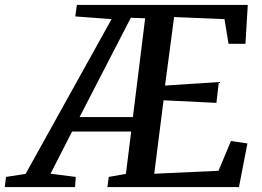

<svg xmlns="http://www.w3.org/2000/svg" viewBox="-108 -763 1068 783"><path d="M-88.5 0 -83.5 -41.5 -3.5 -54 347 -685 199 -696 205.5 -743H902.5L893 -584.5H824L807.5 -685L602 -693.5L565 -414L784.5 -428.5L774.5 -343.5L559 -354L521 -54.5L783 -66.5L834 -188L901 -178L866.5 0H330L335.5 -41.5L405.5 -54L427 -226.5H186L98 -54.5L201 -41.5L198 0ZM216.5 -285.5H434L484 -688.5L425.5 -690.5Z"/></svg>

Font: Merriweather Light 18pt Medium
Style: Italic
Weight: 500
Italic angle: -7.8°
Version: Version 2.101